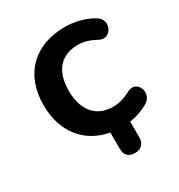

<svg xmlns="http://www.w3.org/2000/svg" viewBox="-154 -604 791 847"><g transform="rotate(-30 241.0 -180.5)"><path d="M289 138C321 138 340 120 340 86V7C373 2 407 -9 438 -28C488 -59 455 -143 398 -112C367 -95 337 -87 309 -87C222 -87 173 -147 173 -246C173 -346 222 -402 309 -402C337 -402 368 -393 398 -376C453 -345 495 -427 442 -460C397 -488 342 -499 298 -499C143 -499 45 -403 45 -247C45 -111 119 -17 240 5V86C240 120 257 138 289 138Z"/></g></svg>

Font: Nunito
Style: Bold
Weight: 700
Designer: Vernon Adams
Foundry: Vernon Adams
Version: Version 3.602